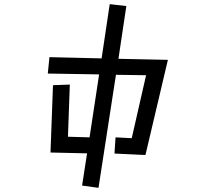

<svg xmlns="http://www.w3.org/2000/svg" viewBox="-20 -785 1040 924"><path d="M536 -124 614 -120 683 -423 538 -425 454 119 375 108 399 -47 223 -51 235 -375 316 -378 307 -127 411 -124 457 -427 210 -431 218 -510 469 -504 508 -765 588 -756 550 -502 788 -497 680 -39 531 -46Z"/></svg>

Font: Stick
Style: Regular
Weight: 400
Designer: Fontworks Inc.
Foundry: Fontworks Inc.
Version: Version 1.100